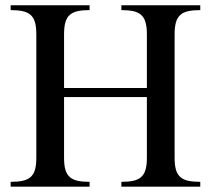

<svg xmlns="http://www.w3.org/2000/svg" viewBox="-20 -700 791 720"><path d="M220.2 -335.9V-107.9Q220.2 -80.6 225.3 -63.2Q230.5 -45.9 241.9 -35.9Q253.4 -25.9 271.5 -22Q289.6 -18.1 315.9 -18.1V0H20V-18.1Q46.4 -18.1 64.7 -22Q83 -25.9 94.5 -35.9Q106 -45.9 111.1 -63.2Q116.2 -80.6 116.2 -107.9V-571.8Q116.2 -599.1 111.1 -616.7Q106 -634.3 94.5 -644.3Q83 -654.3 64.7 -658.2Q46.4 -662.1 20 -662.1V-680.2H315.9V-662.1Q289.6 -662.1 271.5 -658.2Q253.4 -654.3 241.9 -644.3Q230.5 -634.3 225.3 -616.7Q220.2 -599.1 220.2 -571.8V-370.1H530.8V-571.8Q530.8 -599.1 525.6 -616.7Q520.5 -634.3 509 -644.3Q497.6 -654.3 479.5 -658.2Q461.4 -662.1 435.1 -662.1V-680.2H731V-662.1Q704.6 -662.1 686.3 -658.2Q668 -654.3 656.5 -644.3Q645 -634.3 639.9 -616.7Q634.8 -599.1 634.8 -571.8V-107.9Q634.8 -80.6 639.9 -63.2Q645 -45.9 656.5 -35.9Q668 -25.9 686.3 -22Q704.6 -18.1 731 -18.1V0H435.1V-18.1Q461.4 -18.1 479.5 -22Q497.6 -25.9 509 -35.9Q520.5 -45.9 525.6 -63.2Q530.8 -80.6 530.8 -107.9V-335.9Z"/></svg>

Font: Warasṭra
Style: Regular
Weight: 400
Designer: R.S. Wihananto
Foundry: R.S. Wihananto
Version: Version 2.0.1